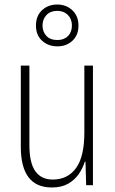

<svg xmlns="http://www.w3.org/2000/svg" viewBox="-20 -819 507 849"><path d="M391 -529V0H361L358 -104H355Q346 -75 328 -49Q310 -23 281 -6.5Q252 10 209 10Q72 10 72 -170V-529H110V-178Q110 -98 136.5 -61.5Q163 -25 213 -25Q279 -25 316 -75.5Q353 -126 353 -233V-529ZM234 -614Q194 -614 166.5 -638.5Q139 -663 139 -706Q139 -749 166 -774Q193 -799 233 -799Q273 -799 300 -773.5Q327 -748 327 -706Q327 -664 300.5 -639Q274 -614 234 -614ZM234 -642Q263 -642 280.5 -659.5Q298 -677 298 -706Q298 -735 280 -753Q262 -771 233 -771Q203 -771 185.5 -752.5Q168 -734 168 -706Q168 -679 185 -660.5Q202 -642 234 -642Z"/></svg>

Font: Noto Sans Arabic Cond ExtLt
Style: Regular
Weight: 200
Width: 3
Designer: Monotype Design Team, Nadine Chahine, Nizar Qandah and Khaled Hosny
Foundry: Monotype Imaging Inc.
Version: Version 2.012; ttfautohint (v1.8.4.7-5d5b)